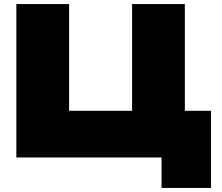

<svg xmlns="http://www.w3.org/2000/svg" viewBox="-20 -770 1084 939"><path d="M884 -750V-142L788 -228H1012V149H770V-52L825 0H60V-750H318V-142L232 -228H722L626 -142V-750Z"/></svg>

Font: Unbounded Black
Style: Regular
Weight: 900
Designer: Luke Prowse, Jean-Baptiste Morizot, Fátima Lázaro, Florian Runge
Foundry: NaN
Version: Version 1.701;gftools[0.9.28.dev5+ged2979d]